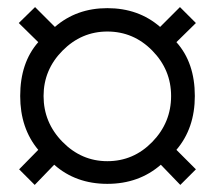

<svg xmlns="http://www.w3.org/2000/svg" viewBox="-20 -621 609 542"><path d="M78 -99 34 -143 88 -198Q37 -259 37 -350Q37 -444 88 -502L33 -556L79 -601L135 -545Q196 -598 283 -598Q371 -598 432 -545L488 -601L533 -556L478 -502Q530 -444 530 -350Q530 -259 478 -198L533 -143L489 -99L434 -156Q372 -102 283 -102Q194 -102 133 -156ZM283 -166Q357 -166 410 -220.5Q463 -275 463 -350Q463 -424 410 -478Q357 -532 283 -532Q210 -532 156.5 -478Q103 -424 103 -350Q103 -275 156.5 -220.5Q210 -166 283 -166Z"/></svg>

Font: Archivo
Style: Regular
Weight: 400
Designer: Hector Gatti
Foundry: Omnibus-Type
Version: Version 2.001